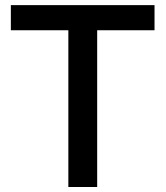

<svg xmlns="http://www.w3.org/2000/svg" viewBox="-20 -748 662 768"><path d="M23.4 -627H253.4V0H368.7V-627H598.1V-727.5H23.4Z"/></svg>

Font: Raveo Display Display Medium
Style: Regular
Weight: 500
Designer: Jakub Foglar, Rasmus Andersson (Inter)
Foundry: Jakubfoglar.com
Version: Version 1.100;Glyphs 3.2.3 (3260)